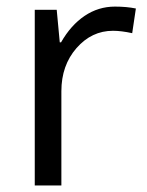

<svg xmlns="http://www.w3.org/2000/svg" viewBox="-20 -565 448 585"><path d="M330.1 -544.9Q365.7 -544.9 394 -539.1L382.8 -463.9Q349.6 -471.2 324.2 -471.2Q259.3 -471.2 213.1 -418.5Q167 -365.7 167 -287.1V0H85.9V-535.2H152.8L162.1 -436H166Q195.8 -488.3 237.8 -516.6Q279.8 -544.9 330.1 -544.9Z"/></svg>

Font: f04114697
Style: Regular
Weight: 400
Foundry: Ascender Corporation
Version: Version 1.10